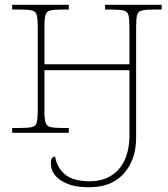

<svg xmlns="http://www.w3.org/2000/svg" viewBox="-20 -556 703 804"><path d="M354 228Q320 228 294 223Q268 218 244 205Q222 193 207.5 174Q193 155 193 125Q193 100 211 100Q218 145 252 174Q286 203 356 203Q433 203 477.5 152.5Q522 102 522 10V-262H166V-94Q166 -59 170.5 -43.5Q175 -28 191 -24Q207 -20 243 -20H268V0H31V-20H62Q98 -20 114 -24Q130 -28 134 -43.5Q138 -59 138 -94V-442Q138 -477 134 -492.5Q130 -508 115 -512Q100 -516 65 -516H31V-536H268V-516H242Q206 -516 190 -512Q174 -508 170 -492.5Q166 -477 166 -442V-287H522V-442Q522 -477 518 -492.5Q514 -508 497.5 -512Q481 -516 445 -516H420V-536H657V-516H625Q589 -516 573.5 -512Q558 -508 554 -492.5Q550 -477 550 -442V21Q550 112 499 170Q448 228 354 228Z"/></svg>

Font: Noto Serif Thin
Style: Regular
Weight: 100
Designer: Monotype Design Team
Foundry: Monotype Imaging Inc.
Version: Version 2.015